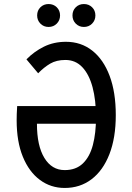

<svg xmlns="http://www.w3.org/2000/svg" viewBox="-20 -919 656 951"><path d="M300.5 12Q231.5 12 177.8 -27.8Q124 -67.5 93.2 -142.5Q62.5 -217.5 62.5 -323Q62.5 -337 63 -354.2Q63.5 -371.5 65 -393.5H480V-306H163Q163 -197 199.8 -136.8Q236.5 -76.5 300.5 -76.5Q356 -76.5 390.2 -109.2Q424.5 -142 440 -200.8Q455.5 -259.5 455.5 -338Q455.5 -423 438.5 -486.8Q421.5 -550.5 387.8 -586.2Q354 -622 304 -622Q259.5 -622 228.5 -603.8Q197.5 -585.5 169 -556L111 -625Q148.5 -663.5 197.5 -687.8Q246.5 -712 306.5 -712Q381.5 -712 437 -668.2Q492.5 -624.5 523 -543.2Q553.5 -462 553.5 -349Q553.5 -236.5 522 -155.5Q490.5 -74.5 433.5 -31.2Q376.5 12 300.5 12ZM220.5 -785.5Q196.5 -785.5 180.2 -802Q164 -818.5 164 -842.5Q164 -867 180.2 -883Q196.5 -899 220.5 -899Q245 -899 261.2 -883Q277.5 -867 277.5 -842.5Q277.5 -818.5 261.2 -802Q245 -785.5 220.5 -785.5ZM395.5 -785.5Q371.5 -785.5 355.2 -802Q339 -818.5 339 -842.5Q339 -867 355.2 -883Q371.5 -899 395.5 -899Q420 -899 436.2 -883Q452.5 -867 452.5 -842.5Q452.5 -818.5 436.2 -802Q420 -785.5 395.5 -785.5Z"/></svg>

Font: Overpass Mono Medium
Style: Regular
Weight: 500
Monospace: yes
Designer: Delve Withrington, Dave Bailey
Foundry: Delve Fonts LLC
Version: Version 4.000